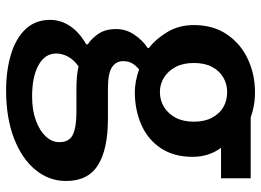

<svg xmlns="http://www.w3.org/2000/svg" viewBox="-133 -476 854 628"><g transform="rotate(90 294.0 -162.0)"><path d="M276 245Q210 245 157.5 229Q105 213 75 181Q45 149 45 101Q45 66 65.5 35.5Q86 5 125 -17V-22Q104 -36 89.5 -58.5Q75 -81 75 -115Q75 -147 93.5 -174.5Q112 -202 137 -218V-222Q108 -244 85 -282Q62 -320 62 -369Q62 -433 93 -478Q124 -523 174 -546Q224 -569 281 -569Q306 -569 327 -565Q348 -561 364 -555H563V-458H463Q476 -442 484.5 -418Q493 -394 493 -365Q493 -304 465 -261.5Q437 -219 388.5 -197.5Q340 -176 281 -176Q265 -176 245.5 -179.5Q226 -183 207 -190Q195 -180 187.5 -168Q180 -156 180 -137Q180 -115 199.5 -101.5Q219 -88 270 -88H369Q468 -88 520 -55.5Q572 -23 572 49Q572 104 536 148.5Q500 193 433 219Q366 245 276 245ZM281 -258Q308 -258 330 -271.5Q352 -285 365 -309.5Q378 -334 378 -369Q378 -404 365 -428.5Q352 -453 330.5 -465.5Q309 -478 281 -478Q255 -478 233.5 -465.5Q212 -453 199 -429Q186 -405 186 -369Q186 -334 199 -309.5Q212 -285 233.5 -271.5Q255 -258 281 -258ZM295 160Q341 160 374.5 147.5Q408 135 426.5 115Q445 95 445 71Q445 38 420 26.5Q395 15 348 15H272Q250 15 231.5 13.5Q213 12 197 8Q175 24 165 43Q155 62 155 81Q155 118 193 139Q231 160 295 160Z"/></g></svg>

Font: Noto Sans SC SemiBold
Style: Regular
Weight: 600
Designer: Ryoko NISHIZUKA 西塚涼子 (kana, bopomofo & ideographs); Paul D. Hunt (Latin, Greek & Cyrillic); Sandoll Communications 산돌커뮤니
Foundry: Adobe
Version: Version 2.004-H2;hotconv 1.0.118;makeotfexe 2.5.65603